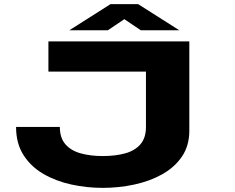

<svg xmlns="http://www.w3.org/2000/svg" viewBox="-20 -901 1140 932"><path d="M478.5 11Q400.5 11 325.5 -5.5Q250.5 -22 190 -57.2Q129.5 -92.5 93.8 -148.8Q58 -205 58 -285H270.5Q270.5 -232 297.2 -201Q324 -170 371 -156.8Q418 -143.5 478.5 -143.5Q541 -143.5 588.2 -156.8Q635.5 -170 662 -201Q688.5 -232 688.5 -285V-553.5H215V-700H899V-266.5Q899 -193.5 863 -140.8Q827 -88 766.5 -54.5Q706 -21 631.2 -5Q556.5 11 478.5 11ZM316.5 -754 516.5 -881H650.5L850.5 -754H663.5L583.5 -808L503.5 -754Z"/></svg>

Font: Trispace Expanded ExtraBold
Style: Regular
Weight: 800
Width: 7
Designer: Tyler Finck
Foundry: Etcetera Type Company
Version: Version 1.210; ttfautohint (v1.8.3)